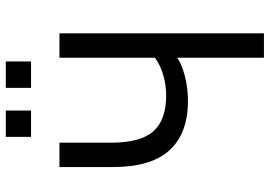

<svg xmlns="http://www.w3.org/2000/svg" viewBox="-154 -776 930 662"><g transform="rotate(-90 311.0 -445.0)"><path d="M443 0V-299Q427 -288 402.5 -279.5Q378 -271 350 -266.5Q322 -262 294 -262Q182 -262 124 -325.5Q66 -389 66 -521V-705H150V-528Q150 -425 189.5 -381Q229 -337 313 -337Q346 -337 381 -346.5Q416 -356 443 -376V-705H527V0ZM339 -803V-890H430V-803ZM170 -803V-890H261V-803Z"/></g></svg>

Font: Nunito Sans 7pt Condensed
Style: Regular
Weight: 400
Width: 3
Designer: Vernon Adams
Foundry: Vernon Adams
Version: Version 3.101;gftools[0.9.27]